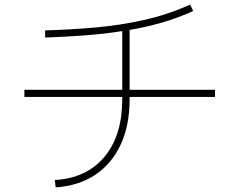

<svg xmlns="http://www.w3.org/2000/svg" viewBox="-20 -779 1040 834"><path d="M222 35 218 3Q356 -5 433.5 -97.5Q511 -190 511 -348V-358H86V-389H511V-644Q429 -631 345 -625Q261 -619 176 -616V-647Q286 -650 393.5 -659.5Q501 -669 604.5 -692Q708 -715 806 -759L819 -731Q753 -701 683.5 -681Q614 -661 543 -649V-389H914V-358H543V-348Q543 -234 504 -150.5Q465 -67 393.5 -19.5Q322 28 222 35Z"/></svg>

Font: Murecho ExtraLight
Style: Regular
Weight: 200
Designer: Neil Summerour
Foundry: Positype
Version: Version 1.010; ttfautohint (v1.8.3)